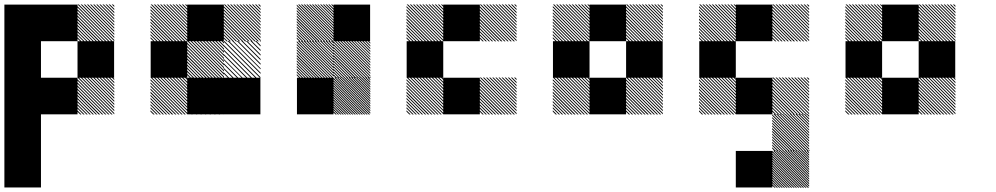

<svg xmlns="http://www.w3.org/2000/svg" viewBox="-20 -521 4540 875"><path d="M500.8 -155.8 489.2 -167.5H495L500.8 -161.7ZM500.8 -141.7 475 -167.5H480.8L500.8 -147.5ZM500.8 -127.5 460.8 -167.5H466.7L500.8 -133.3ZM500.8 -113.3 446.7 -167.5H452.5L500.8 -119.2ZM500.8 -99.2 432.5 -167.5H438.3L500.8 -105ZM500.8 -85 418.3 -167.5H424.2L500.8 -90.8ZM500.8 -70.8 404.2 -167.5H410L500.8 -76.7ZM500.8 -56.7 390 -167.5H395.8L500.8 -62.5ZM500.8 -42.5 375.8 -167.5H381.7L500.8 -48.3ZM500.8 -28.3 361.7 -167.5H367.5L500.8 -34.2ZM500.8 -14.2 347.5 -167.5H353.3L500.8 -20ZM500.8 0 333.3 -167.5H339.2L500.8 -5.8ZM487.5 0.8 332.5 -154.2V-160L493.3 0.8ZM473.3 0.8 332.5 -140V-145.8L479.2 0.8ZM459.2 0.8 332.5 -125.8V-131.7L465 0.8ZM445 0.8 332.5 -111.7V-117.5L450.8 0.8ZM430 0.8 332.5 -96.7V-103.3L436.7 0.8ZM416.7 0.8 332.5 -83.3V-89.2L422.5 0.8ZM402.5 0.8 332.5 -69.2V-75L408.3 0.8ZM388.3 0.8 332.5 -55V-60.8L394.2 0.8ZM374.2 0.8 332.5 -40.8V-46.7L380 0.8ZM360 0.8 332.5 -26.7V-32.5L365.8 0.8ZM345.8 0.8 332.5 -12.5V-18.3L351.7 0.8ZM500.8 -489.2 489.2 -500.8H495L500.8 -495ZM500.8 -475 475 -500.8H480.8L500.8 -480.8ZM500.8 -460.8 460.8 -500.8H466.7L500.8 -466.7ZM500.8 -446.7 446.7 -500.8H452.5L500.8 -452.5ZM500.8 -432.5 432.5 -500.8H438.3L500.8 -438.3ZM500.8 -418.3 418.3 -500.8H424.2L500.8 -424.2ZM500.8 -404.2 404.2 -500.8H410L500.8 -410ZM500.8 -390 390 -500.8H395.8L500.8 -395.8ZM500.8 -375.8 375.8 -500.8H381.7L500.8 -381.7ZM500.8 -361.7 361.7 -500.8H367.5L500.8 -367.5ZM500.8 -347.5 347.5 -500.8H353.3L500.8 -353.3ZM500.8 -333.3 333.3 -500.8H339.2L500.8 -339.2ZM487.5 -332.5 332.5 -487.5V-493.3L493.3 -332.5ZM473.3 -332.5 332.5 -473.3V-479.2L479.2 -332.5ZM459.2 -332.5 332.5 -459.2V-465L465 -332.5ZM445 -332.5 332.5 -445V-450.8L450.8 -332.5ZM430 -332.5 332.5 -430V-436.7L436.7 -332.5ZM416.7 -332.5 332.5 -416.7V-422.5L422.5 -332.5ZM402.5 -332.5 332.5 -402.5V-408.3L408.3 -332.5ZM388.3 -332.5 332.5 -388.3V-394.2L394.2 -332.5ZM374.2 -332.5 332.5 -374.2V-380L380 -332.5ZM360 -332.5 332.5 -360V-365.8L365.8 -332.5ZM345.8 -332.5 332.5 -345.8V-351.7L351.7 -332.5ZM0 166.7H166.7V333.3H0ZM0 0H166.7V333.3H0ZM166.7 -166.7H333.3V0H166.7ZM0 -166.7H333.3V0H0ZM0 -166.7H166.7V166.7H0ZM333.3 -333.3H500V-166.7H333.3ZM0 -333.3H166.7V0H0ZM166.7 -500H333.3V-333.3H166.7ZM0 -500H333.3V-333.3H0ZM0 -500H166.7V-166.7H0Z M1000 -166.7H1166.7V0H1000ZM833.3 -166.7H1000V0H833.3ZM834.2 -155.8 822.5 -167.5H828.3L834.2 -161.7ZM834.2 -141.7 808.3 -167.5H814.2L834.2 -147.5ZM834.2 -127.5 794.2 -167.5H800L834.2 -133.3ZM834.2 -113.3 780 -167.5H785.8L834.2 -119.2ZM834.2 -99.2 765.8 -167.5H771.7L834.2 -105ZM834.2 -85 751.7 -167.5H757.5L834.2 -90.8ZM834.2 -70.8 737.5 -167.5H743.3L834.2 -76.7ZM834.2 -56.7 723.3 -167.5H729.2L834.2 -62.5ZM834.2 -42.5 709.2 -167.5H715L834.2 -48.3ZM834.2 -28.3 695 -167.5H700.8L834.2 -34.2ZM834.2 -14.2 680.8 -167.5H686.7L834.2 -20ZM834.2 0 666.7 -167.5H672.5L834.2 -5.8ZM820.8 0.8 665.8 -154.2V-160L826.7 0.8ZM806.7 0.8 665.8 -140V-145.8L812.5 0.8ZM792.5 0.8 665.8 -125.8V-131.7L798.3 0.8ZM778.3 0.8 665.8 -111.7V-117.5L784.2 0.8ZM763.3 0.8 665.8 -96.7V-103.3L770 0.8ZM750 0.8 665.8 -83.3V-89.2L755.8 0.8ZM735.8 0.8 665.8 -69.2V-75L741.7 0.8ZM721.7 0.8 665.8 -55V-60.8L727.5 0.8ZM707.5 0.8 665.8 -40.8V-46.7L713.3 0.8ZM693.3 0.8 665.8 -26.7V-32.5L699.2 0.8ZM679.2 0.8 665.8 -12.5V-18.3L685 0.8ZM1000.8 -163.3 996.7 -167.5H1000.8ZM1000.8 -142.5 975.8 -167.5H981.7L1000.8 -148.3ZM1000.8 -121.7 955 -167.5H960.8L1000.8 -127.5ZM1000.8 -100.8 934.2 -167.5H940L1000.8 -106.7ZM1000.8 -80 913.3 -167.5H919.2L1000.8 -85.8ZM1000.8 -59.2 892.5 -167.5H898.3L1000.8 -65ZM1000.8 -38.3 871.7 -167.5H876.7L1000.8 -43.3ZM1000.8 -17.5 850.8 -167.5H856.7L1000.8 -23.3ZM998.3 0.8 832.5 -165 835.8 -167.5 1000.8 -2.5ZM977.5 0.8 832.5 -144.2V-150L983.3 0.8ZM956.7 0.8 832.5 -123.3V-129.2L962.5 0.8ZM935.8 0.8 832.5 -102.5V-108.3L941.7 0.8ZM915 0.8 832.5 -81.7V-86.7L920 0.8ZM894.2 0.8 832.5 -60.8V-66.7L900 0.8ZM873.3 0.8 832.5 -40V-45.8L879.2 0.8ZM852.5 0.8 832.5 -19.2V-25L858.3 0.8ZM1000.8 -167.5H1002.5L1000.8 -169.2ZM834.2 -155.8 822.5 -167.5H828.3L834.2 -161.7ZM834.2 -141.7 808.3 -167.5H814.2L834.2 -147.5ZM834.2 -127.5 794.2 -167.5H800L834.2 -133.3ZM834.2 -113.3 780 -167.5H785.8L834.2 -119.2ZM834.2 -99.2 765.8 -167.5H771.7L834.2 -105ZM834.2 -85 751.7 -167.5H757.5L834.2 -90.8ZM834.2 -70.8 737.5 -167.5H743.3L834.2 -76.7ZM834.2 -56.7 723.3 -167.5H729.2L834.2 -62.5ZM834.2 -42.5 709.2 -167.5H715L834.2 -48.3ZM834.2 -28.3 695 -167.5H700.8L834.2 -34.2ZM834.2 -14.2 680.8 -167.5H686.7L834.2 -20ZM834.2 0 666.7 -167.5H672.5L834.2 -5.8ZM820.8 0.8 665.8 -154.2V-160L826.7 0.8ZM806.7 0.8 665.8 -140V-145.8L812.5 0.8ZM792.5 0.8 665.8 -125.8V-131.7L798.3 0.8ZM778.3 0.8 665.8 -111.7V-117.5L784.2 0.8ZM763.3 0.8 665.8 -96.7V-103.3L770 0.8ZM750 0.8 665.8 -83.3V-89.2L755.8 0.8ZM735.8 0.8 665.8 -69.2V-75L741.7 0.8ZM721.7 0.8 665.8 -55V-60.8L727.5 0.8ZM707.5 0.8 665.8 -40.8V-46.7L713.3 0.8ZM693.3 0.8 665.8 -26.7V-32.5L699.2 0.8ZM679.2 0.8 665.8 -12.5V-18.3L685 0.8ZM1167.5 -330 1163.3 -334.2H1167.5ZM1167.5 -309.2 1142.5 -334.2H1148.3L1167.5 -315ZM1167.5 -288.3 1121.7 -334.2H1127.5L1167.5 -294.2ZM1167.5 -267.5 1100.8 -334.2H1106.7L1167.5 -273.3ZM1167.5 -246.7 1080 -334.2H1085.8L1167.5 -252.5ZM1167.5 -225.8 1059.2 -334.2H1065L1167.5 -231.7ZM1167.5 -205 1038.3 -334.2H1043.3L1167.5 -210ZM1167.5 -184.2 1017.5 -334.2H1023.3L1167.5 -190ZM1165 -165.8 999.2 -331.7 1002.5 -334.2 1167.5 -169.2ZM1144.2 -165.8 999.2 -310.8V-316.7L1150 -165.8ZM1123.3 -165.8 999.2 -290V-295.8L1129.2 -165.8ZM1102.5 -165.8 999.2 -269.2V-275L1108.3 -165.8ZM1081.7 -165.8 999.2 -248.3V-253.3L1086.7 -165.8ZM1060.8 -165.8 999.2 -227.5V-233.3L1066.7 -165.8ZM1040 -165.8 999.2 -206.7V-212.5L1045.8 -165.8ZM1019.2 -165.8 999.2 -185.8V-191.7L1025 -165.8ZM1167.5 -334.2H1169.2L1167.5 -335.8ZM1000.8 -322.5 989.2 -334.2H995L1000.8 -328.3ZM1000.8 -308.3 975 -334.2H980.8L1000.8 -314.2ZM1000.8 -294.2 960.8 -334.2H966.7L1000.8 -300ZM1000.8 -280 946.7 -334.2H952.5L1000.8 -285.8ZM1000.8 -265.8 932.5 -334.2H938.3L1000.8 -271.7ZM1000.8 -251.7 918.3 -334.2H924.2L1000.8 -257.5ZM1000.8 -237.5 904.2 -334.2H910L1000.8 -243.3ZM1000.8 -223.3 890 -334.2H895.8L1000.8 -229.2ZM1000.8 -209.2 875.8 -334.2H881.7L1000.8 -215ZM1000.8 -195 861.7 -334.2H867.5L1000.8 -200.8ZM1000.8 -180.8 847.5 -334.2H853.3L1000.8 -186.7ZM1000.8 -166.7 833.3 -334.2H839.2L1000.8 -172.5ZM987.5 -165.8 832.5 -320.8V-326.7L993.3 -165.8ZM973.3 -165.8 832.5 -306.7V-312.5L979.2 -165.8ZM959.2 -165.8 832.5 -292.5V-298.3L965 -165.8ZM945 -165.8 832.5 -278.3V-284.2L950.8 -165.8ZM930 -165.8 832.5 -263.3V-270L936.7 -165.8ZM916.7 -165.8 832.5 -250V-255.8L922.5 -165.8ZM902.5 -165.8 832.5 -235.8V-241.7L908.3 -165.8ZM888.3 -165.8 832.5 -221.7V-227.5L894.2 -165.8ZM874.2 -165.8 832.5 -207.5V-213.3L880 -165.8ZM860 -165.8 832.5 -193.3V-199.2L865.8 -165.8ZM845.8 -165.8 832.5 -179.2V-185L851.7 -165.8ZM1167.5 -489.2 1155.8 -500.8H1161.7L1167.5 -495ZM1167.5 -475 1141.7 -500.8H1147.5L1167.5 -480.8ZM1167.5 -460.8 1127.5 -500.8H1133.3L1167.5 -466.7ZM1167.5 -446.7 1113.3 -500.8H1119.2L1167.5 -452.5ZM1167.5 -432.5 1099.2 -500.8H1105L1167.5 -438.3ZM1167.5 -418.3 1085 -500.8H1090.8L1167.5 -424.2ZM1167.5 -404.2 1070.8 -500.8H1076.7L1167.5 -410ZM1167.5 -390 1056.7 -500.8H1062.5L1167.5 -395.8ZM1167.5 -375.8 1042.5 -500.8H1048.3L1167.5 -381.7ZM1167.5 -361.7 1028.3 -500.8H1034.2L1167.5 -367.5ZM1167.5 -347.5 1014.2 -500.8H1020L1167.5 -353.3ZM1167.5 -333.3 1000 -500.8H1005.8L1167.5 -339.2ZM1154.2 -332.5 999.2 -487.5V-493.3L1160 -332.5ZM1140 -332.5 999.2 -473.3V-479.2L1145.8 -332.5ZM1125.8 -332.5 999.2 -459.2V-465L1131.7 -332.5ZM1111.7 -332.5 999.2 -445V-450.8L1117.5 -332.5ZM1096.7 -332.5 999.2 -430V-436.7L1103.3 -332.5ZM1083.3 -332.5 999.2 -416.7V-422.5L1089.2 -332.5ZM1069.2 -332.5 999.2 -402.5V-408.3L1075 -332.5ZM1055 -332.5 999.2 -388.3V-394.2L1060.8 -332.5ZM1040.8 -332.5 999.2 -374.2V-380L1046.7 -332.5ZM1026.7 -332.5 999.2 -360V-365.8L1032.5 -332.5ZM1012.5 -332.5 999.2 -345.8V-351.7L1018.3 -332.5ZM834.2 -489.2 822.5 -500.8H828.3L834.2 -495ZM834.2 -475 808.3 -500.8H814.2L834.2 -480.8ZM834.2 -460.8 794.2 -500.8H800L834.2 -466.7ZM834.2 -446.7 780 -500.8H785.8L834.2 -452.5ZM834.2 -432.5 765.8 -500.8H771.7L834.2 -438.3ZM834.2 -418.3 751.7 -500.8H757.5L834.2 -424.2ZM834.2 -404.2 737.5 -500.8H743.3L834.2 -410ZM834.2 -390 723.3 -500.8H729.2L834.2 -395.8ZM834.2 -375.8 709.2 -500.8H715L834.2 -381.7ZM834.2 -361.7 695 -500.8H700.8L834.2 -367.5ZM834.2 -347.5 680.8 -500.8H686.7L834.2 -353.3ZM834.2 -333.3 666.7 -500.8H672.5L834.2 -339.2ZM820.8 -332.5 665.8 -487.5V-493.3L826.7 -332.5ZM806.7 -332.5 665.8 -473.3V-479.2L812.5 -332.5ZM792.5 -332.5 665.8 -459.2V-465L798.3 -332.5ZM778.3 -332.5 665.8 -445V-450.8L784.2 -332.5ZM763.3 -332.5 665.8 -430V-436.7L770 -332.5ZM750 -332.5 665.8 -416.7V-422.5L755.8 -332.5ZM735.8 -332.5 665.8 -402.5V-408.3L741.7 -332.5ZM721.7 -332.5 665.8 -388.3V-394.2L727.5 -332.5ZM707.5 -332.5 665.8 -374.2V-380L713.3 -332.5ZM693.3 -332.5 665.8 -360V-365.8L699.2 -332.5ZM679.2 -332.5 665.8 -345.8V-351.7L685 -332.5ZM666.7 -333.3H833.3V-166.7H666.7ZM833.3 -500H1000V-333.3H833.3Z M1667.5 -165.8 1665.8 -167.5H1667.5ZM1667.5 -155 1655 -167.5H1660.8L1667.5 -160.8ZM1667.5 -144.2 1644.2 -167.5H1650L1667.5 -150ZM1667.5 -133.3 1633.3 -167.5H1639.2L1667.5 -139.2ZM1667.5 -122.5 1622.5 -167.5H1628.3L1667.5 -128.3ZM1667.5 -111.7 1611.7 -167.5H1617.5L1667.5 -117.5ZM1667.5 -100.8 1600.8 -167.5H1606.7L1667.5 -106.7ZM1667.5 -90 1590 -167.5H1595.8L1667.5 -95.8ZM1667.5 -79.2 1579.2 -167.5H1585L1667.5 -85ZM1667.5 -68.3 1568.3 -167.5H1574.2L1667.5 -74.2ZM1667.5 -57.5 1557.5 -167.5H1563.3L1667.5 -63.3ZM1667.5 -46.7 1546.7 -167.5H1552.5L1667.5 -52.5ZM1667.5 -35.8 1535.8 -167.5H1541.7L1667.5 -41.7ZM1667.5 -25 1525 -167.5H1530.8L1667.5 -30.8ZM1667.5 -14.2 1514.2 -167.5H1520L1667.5 -20ZM1667.5 -3.3 1503.3 -167.5H1509.2L1667.5 -9.2ZM1660.8 0.8 1499.2 -160.8V-166.7L1666.7 0.8ZM1650 0.8 1499.2 -150V-155.8L1655.8 0.8ZM1639.2 0.8 1499.2 -139.2V-145L1645 0.8ZM1628.3 0.8 1499.2 -128.3V-134.2L1634.2 0.8ZM1617.5 0.8 1499.2 -117.5V-123.3L1623.3 0.8ZM1606.7 0.8 1499.2 -106.7V-112.5L1612.5 0.8ZM1595.8 0.8 1499.2 -95.8V-101.7L1601.7 0.8ZM1585 0.8 1499.2 -85V-90.8L1590.8 0.8ZM1574.2 0.8 1499.2 -74.2V-80L1580 0.8ZM1563.3 0.8 1499.2 -63.3V-69.2L1569.2 0.8ZM1552.5 0.8 1499.2 -52.5V-58.3L1558.3 0.8ZM1541.7 0.8 1499.2 -41.7V-47.5L1547.5 0.8ZM1530.8 0.8 1499.2 -30.8V-36.7L1536.7 0.8ZM1520 0.8 1499.2 -20V-25.8L1525.8 0.8ZM1509.2 0.8 1499.2 -9.2V-15L1515 0.8ZM1667.5 -167.5H1671.7L1667.5 -171.7ZM1667.5 -321.7 1655 -334.2H1660.8L1667.5 -327.5ZM1667.5 -309.2 1642.5 -334.2H1648.3L1667.5 -315ZM1667.5 -296.7 1630 -334.2H1635.8L1667.5 -302.5ZM1667.5 -284.2 1617.5 -334.2H1623.3L1667.5 -290ZM1667.5 -271.7 1605 -334.2H1610.8L1667.5 -277.5ZM1667.5 -259.2 1592.5 -334.2H1597.5L1667.5 -264.2ZM1667.5 -246.7 1580 -334.2H1585.8L1667.5 -252.5ZM1667.5 -234.2 1567.5 -334.2H1573.3L1667.5 -240ZM1667.5 -221.7 1555 -334.2H1560.8L1667.5 -227.5ZM1667.5 -209.2 1542.5 -334.2H1548.3L1667.5 -215ZM1667.5 -196.7 1530 -334.2H1535.8L1667.5 -202.5ZM1667.5 -184.2 1517.5 -334.2H1523.3L1667.5 -190ZM1667.5 -171.7 1505 -334.2H1510.8L1667.5 -177.5ZM1660.8 -165.8 1499.2 -327.5V-333.3L1666.7 -165.8ZM1648.3 -165.8 1499.2 -315V-320.8L1654.2 -165.8ZM1635.8 -165.8 1499.2 -302.5V-308.3L1641.7 -165.8ZM1623.3 -165.8 1499.2 -290V-295.8L1629.2 -165.8ZM1610.8 -165.8 1499.2 -277.5V-283.3L1616.7 -165.8ZM1597.5 -165.8 1499.2 -264.2V-270.8L1604.2 -165.8ZM1585.8 -165.8 1499.2 -252.5V-258.3L1591.7 -165.8ZM1573.3 -165.8 1499.2 -240V-245.8L1579.2 -165.8ZM1560.8 -165.8 1499.2 -227.5V-233.3L1566.7 -165.8ZM1548.3 -165.8 1499.2 -215V-220.8L1554.2 -165.8ZM1535.8 -165.8 1499.2 -202.5V-208.3L1541.7 -165.8ZM1523.3 -165.8 1499.2 -190V-195.8L1529.2 -165.8ZM1510.8 -165.8 1499.2 -177.5V-183.3L1516.7 -165.8ZM1500.8 -321.7 1488.3 -334.2H1494.2L1500.8 -327.5ZM1500.8 -309.2 1475.8 -334.2H1481.7L1500.8 -315ZM1500.8 -296.7 1463.3 -334.2H1469.2L1500.8 -302.5ZM1500.8 -284.2 1450.8 -334.2H1456.7L1500.8 -290ZM1500.8 -271.7 1438.3 -334.2H1444.2L1500.8 -277.5ZM1500.8 -259.2 1425.8 -334.2H1430.8L1500.8 -264.2ZM1500.8 -246.7 1413.3 -334.2H1419.2L1500.8 -252.5ZM1500.8 -234.2 1400.8 -334.2H1406.7L1500.8 -240ZM1500.8 -221.7 1388.3 -334.2H1394.2L1500.8 -227.5ZM1500.8 -209.2 1375.8 -334.2H1381.7L1500.8 -215ZM1500.8 -196.7 1363.3 -334.2H1369.2L1500.8 -202.5ZM1500.8 -184.2 1350.8 -334.2H1356.7L1500.8 -190ZM1500.8 -171.7 1338.3 -334.2H1344.2L1500.8 -177.5ZM1494.2 -165.8 1332.5 -327.5V-333.3L1500 -165.8ZM1481.7 -165.8 1332.5 -315V-320.8L1487.5 -165.8ZM1469.2 -165.8 1332.5 -302.5V-308.3L1475 -165.8ZM1456.7 -165.8 1332.5 -290V-295.8L1462.5 -165.8ZM1444.2 -165.8 1332.5 -277.5V-283.3L1450 -165.8ZM1430.8 -165.8 1332.5 -264.2V-270.8L1437.5 -165.8ZM1419.2 -165.8 1332.5 -252.5V-258.3L1425 -165.8ZM1406.7 -165.8 1332.5 -240V-245.8L1412.5 -165.8ZM1394.2 -165.8 1332.5 -227.5V-233.3L1400 -165.8ZM1381.7 -165.8 1332.5 -215V-220.8L1387.5 -165.8ZM1369.2 -165.8 1332.5 -202.5V-208.3L1375 -165.8ZM1356.7 -165.8 1332.5 -190V-195.8L1362.5 -165.8ZM1344.2 -165.8 1332.5 -177.5V-183.3L1350 -165.8ZM1500.8 -488.3 1488.3 -500.8H1494.2L1500.8 -494.2ZM1500.8 -475.8 1475.8 -500.8H1481.7L1500.8 -481.7ZM1500.8 -463.3 1463.3 -500.8H1469.2L1500.8 -469.2ZM1500.8 -450.8 1450.8 -500.8H1456.7L1500.8 -456.7ZM1500.8 -438.3 1438.3 -500.8H1444.2L1500.8 -444.2ZM1500.8 -425.8 1425.8 -500.8H1430.8L1500.8 -430.8ZM1500.8 -413.3 1413.3 -500.8H1419.2L1500.8 -419.2ZM1500.8 -400.8 1400.8 -500.8H1406.7L1500.8 -406.7ZM1500.8 -388.3 1388.3 -500.8H1394.2L1500.8 -394.2ZM1500.8 -375.8 1375.8 -500.8H1381.7L1500.8 -381.7ZM1500.8 -363.3 1363.3 -500.8H1369.2L1500.8 -369.2ZM1500.8 -350.8 1350.8 -500.8H1356.7L1500.8 -356.7ZM1500.8 -338.3 1338.3 -500.8H1344.2L1500.8 -344.2ZM1494.2 -332.5 1332.5 -494.2V-500L1500 -332.5ZM1481.7 -332.5 1332.5 -481.7V-487.5L1487.5 -332.5ZM1469.2 -332.5 1332.5 -469.2V-475L1475 -332.5ZM1456.7 -332.5 1332.5 -456.7V-462.5L1462.5 -332.5ZM1444.2 -332.5 1332.5 -444.2V-450L1450 -332.5ZM1430.8 -332.5 1332.5 -430.8V-437.5L1437.5 -332.5ZM1419.2 -332.5 1332.5 -419.2V-425L1425 -332.5ZM1406.7 -332.5 1332.5 -406.7V-412.5L1412.5 -332.5ZM1394.2 -332.5 1332.5 -394.2V-400L1400 -332.5ZM1381.7 -332.5 1332.5 -381.7V-387.5L1387.5 -332.5ZM1369.2 -332.5 1332.5 -369.2V-375L1375 -332.5ZM1356.7 -332.5 1332.5 -356.7V-362.5L1362.5 -332.5ZM1344.2 -332.5 1332.5 -344.2V-350L1350 -332.5ZM1333.3 -166.7H1500V0H1333.3ZM1500 -500H1666.7V-333.3H1500Z M2334.2 -155.8 2322.5 -167.5H2328.3L2334.2 -161.7ZM2334.2 -141.7 2308.3 -167.5H2314.2L2334.2 -147.5ZM2334.2 -127.5 2294.2 -167.5H2300L2334.2 -133.3ZM2334.2 -113.3 2280 -167.5H2285.8L2334.2 -119.2ZM2334.2 -99.2 2265.8 -167.5H2271.7L2334.2 -105ZM2334.2 -85 2251.7 -167.5H2257.5L2334.2 -90.8ZM2334.2 -70.8 2237.5 -167.5H2243.3L2334.2 -76.7ZM2334.2 -56.7 2223.3 -167.5H2229.2L2334.2 -62.5ZM2334.2 -42.5 2209.2 -167.5H2215L2334.2 -48.3ZM2334.2 -28.3 2195 -167.5H2200.8L2334.2 -34.2ZM2334.2 -14.2 2180.8 -167.5H2186.7L2334.2 -20ZM2334.2 0 2166.7 -167.5H2172.5L2334.2 -5.8ZM2320.8 0.8 2165.8 -154.2V-160L2326.7 0.8ZM2306.7 0.8 2165.8 -140V-145.8L2312.5 0.8ZM2292.5 0.8 2165.8 -125.8V-131.7L2298.3 0.8ZM2278.3 0.8 2165.8 -111.7V-117.5L2284.2 0.8ZM2263.3 0.8 2165.8 -96.7V-103.3L2270 0.8ZM2250 0.8 2165.8 -83.3V-89.2L2255.8 0.8ZM2235.8 0.8 2165.8 -69.2V-75L2241.7 0.8ZM2221.7 0.8 2165.8 -55V-60.8L2227.5 0.8ZM2207.5 0.8 2165.8 -40.8V-46.7L2213.3 0.8ZM2193.3 0.8 2165.8 -26.7V-32.5L2199.2 0.8ZM2179.2 0.8 2165.8 -12.5V-18.3L2185 0.8ZM2000.8 -155.8 1989.2 -167.5H1995L2000.8 -161.7ZM2000.8 -141.7 1975 -167.5H1980.8L2000.8 -147.5ZM2000.8 -127.5 1960.8 -167.5H1966.7L2000.8 -133.3ZM2000.8 -113.3 1946.7 -167.5H1952.5L2000.8 -119.2ZM2000.8 -99.2 1932.5 -167.5H1938.3L2000.8 -105ZM2000.8 -85 1918.3 -167.5H1924.2L2000.8 -90.8ZM2000.8 -70.8 1904.2 -167.5H1910L2000.8 -76.7ZM2000.8 -56.7 1890 -167.5H1895.8L2000.8 -62.5ZM2000.8 -42.5 1875.8 -167.5H1881.7L2000.8 -48.3ZM2000.8 -28.3 1861.7 -167.5H1867.5L2000.8 -34.2ZM2000.8 -14.2 1847.5 -167.5H1853.3L2000.8 -20ZM2000.8 0 1833.3 -167.5H1839.2L2000.8 -5.8ZM1987.5 0.8 1832.5 -154.2V-160L1993.3 0.8ZM1973.3 0.8 1832.5 -140V-145.8L1979.2 0.8ZM1959.2 0.8 1832.5 -125.8V-131.7L1965 0.8ZM1945 0.8 1832.5 -111.7V-117.5L1950.8 0.8ZM1930 0.8 1832.5 -96.7V-103.3L1936.7 0.8ZM1916.7 0.8 1832.5 -83.3V-89.2L1922.5 0.8ZM1902.5 0.8 1832.5 -69.2V-75L1908.3 0.8ZM1888.3 0.8 1832.5 -55V-60.8L1894.2 0.8ZM1874.2 0.8 1832.5 -40.8V-46.7L1880 0.8ZM1860 0.8 1832.5 -26.7V-32.5L1865.8 0.8ZM1845.8 0.8 1832.5 -12.5V-18.3L1851.7 0.8ZM2334.2 -489.2 2322.5 -500.8H2328.3L2334.2 -495ZM2334.2 -475 2308.3 -500.8H2314.2L2334.2 -480.8ZM2334.2 -460.8 2294.2 -500.8H2300L2334.2 -466.7ZM2334.2 -446.7 2280 -500.8H2285.8L2334.2 -452.5ZM2334.2 -432.5 2265.8 -500.8H2271.7L2334.2 -438.3ZM2334.2 -418.3 2251.7 -500.8H2257.5L2334.2 -424.2ZM2334.2 -404.2 2237.5 -500.8H2243.3L2334.2 -410ZM2334.2 -390 2223.3 -500.8H2229.2L2334.2 -395.8ZM2334.2 -375.8 2209.2 -500.8H2215L2334.2 -381.7ZM2334.2 -361.7 2195 -500.8H2200.8L2334.2 -367.5ZM2334.2 -347.5 2180.8 -500.8H2186.7L2334.2 -353.3ZM2334.2 -333.3 2166.7 -500.8H2172.5L2334.2 -339.2ZM2320.8 -332.5 2165.8 -487.5V-493.3L2326.7 -332.5ZM2306.7 -332.5 2165.8 -473.3V-479.2L2312.5 -332.5ZM2292.5 -332.5 2165.8 -459.2V-465L2298.3 -332.5ZM2278.3 -332.5 2165.8 -445V-450.8L2284.2 -332.5ZM2263.3 -332.5 2165.8 -430V-436.7L2270 -332.5ZM2250 -332.5 2165.8 -416.7V-422.5L2255.8 -332.5ZM2235.8 -332.5 2165.8 -402.5V-408.3L2241.7 -332.5ZM2221.7 -332.5 2165.8 -388.3V-394.2L2227.5 -332.5ZM2207.5 -332.5 2165.8 -374.2V-380L2213.3 -332.5ZM2193.3 -332.5 2165.8 -360V-365.8L2199.2 -332.5ZM2179.2 -332.5 2165.8 -345.8V-351.7L2185 -332.5ZM2000.8 -489.2 1989.2 -500.8H1995L2000.8 -495ZM2000.8 -475 1975 -500.8H1980.8L2000.8 -480.8ZM2000.8 -460.8 1960.8 -500.8H1966.7L2000.8 -466.7ZM2000.8 -446.7 1946.7 -500.8H1952.5L2000.8 -452.5ZM2000.8 -432.5 1932.5 -500.8H1938.3L2000.8 -438.3ZM2000.8 -418.3 1918.3 -500.8H1924.2L2000.8 -424.2ZM2000.8 -404.2 1904.2 -500.8H1910L2000.8 -410ZM2000.8 -390 1890 -500.8H1895.8L2000.8 -395.8ZM2000.8 -375.8 1875.8 -500.8H1881.7L2000.8 -381.7ZM2000.8 -361.7 1861.7 -500.8H1867.5L2000.8 -367.5ZM2000.8 -347.5 1847.5 -500.8H1853.3L2000.8 -353.3ZM2000.8 -333.3 1833.3 -500.8H1839.2L2000.8 -339.2ZM1987.5 -332.5 1832.5 -487.5V-493.3L1993.3 -332.5ZM1973.3 -332.5 1832.5 -473.3V-479.2L1979.2 -332.5ZM1959.2 -332.5 1832.5 -459.2V-465L1965 -332.5ZM1945 -332.5 1832.5 -445V-450.8L1950.8 -332.5ZM1930 -332.5 1832.5 -430V-436.7L1936.7 -332.5ZM1916.7 -332.5 1832.5 -416.7V-422.5L1922.5 -332.5ZM1902.5 -332.5 1832.5 -402.5V-408.3L1908.3 -332.5ZM1888.3 -332.5 1832.5 -388.3V-394.2L1894.2 -332.5ZM1874.2 -332.5 1832.5 -374.2V-380L1880 -332.5ZM1860 -332.5 1832.5 -360V-365.8L1865.8 -332.5ZM1845.8 -332.5 1832.5 -345.8V-351.7L1851.7 -332.5ZM2000 -166.7H2166.7V0H2000ZM1833.3 -333.3H2000V-166.7H1833.3ZM2000 -500H2166.7V-333.3H2000Z M3000.8 -155.8 2989.2 -167.5H2995L3000.8 -161.7ZM3000.8 -141.7 2975 -167.5H2980.8L3000.8 -147.5ZM3000.8 -127.5 2960.8 -167.5H2966.7L3000.8 -133.3ZM3000.8 -113.3 2946.7 -167.5H2952.5L3000.8 -119.2ZM3000.8 -99.2 2932.5 -167.5H2938.3L3000.8 -105ZM3000.8 -85 2918.3 -167.5H2924.2L3000.8 -90.8ZM3000.8 -70.8 2904.2 -167.5H2910L3000.8 -76.7ZM3000.8 -56.7 2890 -167.5H2895.8L3000.8 -62.5ZM3000.8 -42.5 2875.8 -167.5H2881.7L3000.8 -48.3ZM3000.8 -28.3 2861.7 -167.5H2867.5L3000.8 -34.2ZM3000.8 -14.2 2847.5 -167.5H2853.3L3000.8 -20ZM3000.8 0 2833.3 -167.5H2839.2L3000.8 -5.8ZM2987.5 0.8 2832.5 -154.2V-160L2993.3 0.8ZM2973.3 0.8 2832.5 -140V-145.8L2979.2 0.8ZM2959.2 0.8 2832.5 -125.8V-131.7L2965 0.8ZM2945 0.8 2832.5 -111.7V-117.5L2950.8 0.8ZM2930 0.8 2832.5 -96.7V-103.3L2936.7 0.8ZM2916.7 0.8 2832.5 -83.3V-89.2L2922.5 0.8ZM2902.5 0.8 2832.5 -69.2V-75L2908.3 0.8ZM2888.3 0.8 2832.5 -55V-60.8L2894.2 0.8ZM2874.2 0.8 2832.5 -40.8V-46.7L2880 0.8ZM2860 0.8 2832.5 -26.7V-32.5L2865.8 0.8ZM2845.8 0.8 2832.5 -12.5V-18.3L2851.7 0.8ZM2667.5 -155.8 2655.8 -167.5H2661.7L2667.5 -161.7ZM2667.5 -141.7 2641.7 -167.5H2647.5L2667.5 -147.5ZM2667.5 -127.5 2627.5 -167.5H2633.3L2667.5 -133.3ZM2667.5 -113.3 2613.3 -167.5H2619.2L2667.5 -119.2ZM2667.5 -99.2 2599.2 -167.5H2605L2667.5 -105ZM2667.5 -85 2585 -167.5H2590.8L2667.5 -90.8ZM2667.5 -70.8 2570.8 -167.5H2576.7L2667.5 -76.7ZM2667.5 -56.7 2556.7 -167.5H2562.5L2667.5 -62.5ZM2667.5 -42.5 2542.5 -167.5H2548.3L2667.5 -48.3ZM2667.5 -28.3 2528.3 -167.5H2534.2L2667.5 -34.2ZM2667.5 -14.2 2514.2 -167.5H2520L2667.5 -20ZM2667.5 0 2500 -167.5H2505.8L2667.5 -5.8ZM2654.2 0.8 2499.2 -154.2V-160L2660 0.8ZM2640 0.8 2499.2 -140V-145.8L2645.8 0.8ZM2625.8 0.8 2499.2 -125.8V-131.7L2631.7 0.8ZM2611.7 0.8 2499.2 -111.7V-117.5L2617.5 0.8ZM2596.7 0.8 2499.2 -96.7V-103.3L2603.3 0.8ZM2583.3 0.8 2499.2 -83.3V-89.2L2589.2 0.8ZM2569.2 0.8 2499.2 -69.2V-75L2575 0.8ZM2555 0.8 2499.2 -55V-60.8L2560.8 0.8ZM2540.8 0.8 2499.2 -40.8V-46.7L2546.7 0.8ZM2526.7 0.8 2499.2 -26.7V-32.5L2532.5 0.8ZM2512.5 0.8 2499.2 -12.5V-18.3L2518.3 0.8ZM3000.8 -489.2 2989.2 -500.8H2995L3000.8 -495ZM3000.8 -475 2975 -500.8H2980.8L3000.8 -480.8ZM3000.8 -460.8 2960.8 -500.8H2966.7L3000.8 -466.7ZM3000.8 -446.7 2946.7 -500.8H2952.5L3000.8 -452.5ZM3000.8 -432.5 2932.5 -500.8H2938.3L3000.8 -438.3ZM3000.8 -418.3 2918.3 -500.8H2924.2L3000.8 -424.2ZM3000.8 -404.2 2904.2 -500.8H2910L3000.8 -410ZM3000.8 -390 2890 -500.8H2895.8L3000.8 -395.8ZM3000.8 -375.8 2875.8 -500.8H2881.7L3000.8 -381.7ZM3000.8 -361.7 2861.7 -500.8H2867.5L3000.8 -367.5ZM3000.8 -347.5 2847.5 -500.8H2853.3L3000.8 -353.3ZM3000.8 -333.3 2833.3 -500.8H2839.2L3000.8 -339.2ZM2987.5 -332.5 2832.5 -487.5V-493.3L2993.3 -332.5ZM2973.3 -332.5 2832.5 -473.3V-479.2L2979.2 -332.5ZM2959.2 -332.5 2832.5 -459.2V-465L2965 -332.5ZM2945 -332.5 2832.5 -445V-450.8L2950.8 -332.5ZM2930 -332.5 2832.5 -430V-436.7L2936.7 -332.5ZM2916.7 -332.5 2832.5 -416.7V-422.5L2922.5 -332.5ZM2902.5 -332.5 2832.5 -402.5V-408.3L2908.3 -332.5ZM2888.3 -332.5 2832.5 -388.3V-394.2L2894.2 -332.5ZM2874.2 -332.5 2832.5 -374.2V-380L2880 -332.5ZM2860 -332.5 2832.5 -360V-365.8L2865.8 -332.5ZM2845.8 -332.5 2832.5 -345.8V-351.7L2851.7 -332.5ZM2667.5 -489.2 2655.8 -500.8H2661.7L2667.5 -495ZM2667.5 -475 2641.7 -500.8H2647.5L2667.5 -480.8ZM2667.5 -460.8 2627.5 -500.8H2633.3L2667.5 -466.7ZM2667.5 -446.7 2613.3 -500.8H2619.2L2667.5 -452.5ZM2667.5 -432.5 2599.2 -500.8H2605L2667.5 -438.3ZM2667.5 -418.3 2585 -500.8H2590.8L2667.5 -424.2ZM2667.5 -404.2 2570.8 -500.8H2576.7L2667.5 -410ZM2667.5 -390 2556.7 -500.8H2562.5L2667.5 -395.8ZM2667.5 -375.8 2542.5 -500.8H2548.3L2667.5 -381.7ZM2667.5 -361.7 2528.3 -500.8H2534.2L2667.5 -367.5ZM2667.5 -347.5 2514.2 -500.8H2520L2667.5 -353.3ZM2667.5 -333.3 2500 -500.8H2505.8L2667.5 -339.2ZM2654.2 -332.5 2499.2 -487.5V-493.3L2660 -332.5ZM2640 -332.5 2499.2 -473.3V-479.2L2645.8 -332.5ZM2625.8 -332.5 2499.2 -459.2V-465L2631.7 -332.5ZM2611.7 -332.5 2499.2 -445V-450.8L2617.5 -332.5ZM2596.7 -332.5 2499.2 -430V-436.7L2603.3 -332.5ZM2583.3 -332.5 2499.2 -416.7V-422.5L2589.2 -332.5ZM2569.2 -332.5 2499.2 -402.5V-408.3L2575 -332.5ZM2555 -332.5 2499.2 -388.3V-394.2L2560.8 -332.5ZM2540.8 -332.5 2499.2 -374.2V-380L2546.7 -332.5ZM2526.7 -332.5 2499.2 -360V-365.8L2532.5 -332.5ZM2512.5 -332.5 2499.2 -345.8V-351.7L2518.3 -332.5ZM2666.7 -166.7H2833.3V0H2666.7ZM2833.3 -333.3H3000V-166.7H2833.3ZM2500 -333.3H2666.7V-166.7H2500ZM2666.7 -500H2833.3V-333.3H2666.7Z M3667.5 167.5 3665.8 165.8H3667.5ZM3667.5 178.3 3655 165.8H3660.8L3667.5 172.5ZM3667.5 189.2 3644.2 165.8H3650L3667.5 183.3ZM3667.5 200 3633.3 165.8H3639.2L3667.5 194.2ZM3667.5 210.8 3622.5 165.8H3628.3L3667.5 205ZM3667.5 221.7 3611.7 165.8H3617.5L3667.5 215.8ZM3667.5 232.5 3600.8 165.8H3606.7L3667.5 226.7ZM3667.5 243.3 3590 165.8H3595.8L3667.5 237.5ZM3667.5 254.2 3579.2 165.8H3585L3667.5 248.3ZM3667.5 265 3568.3 165.8H3574.2L3667.5 259.2ZM3667.5 275.8 3557.5 165.8H3563.3L3667.5 270ZM3667.5 286.7 3546.7 165.8H3552.5L3667.5 280.8ZM3667.5 297.5 3535.8 165.8H3541.7L3667.5 291.7ZM3667.5 308.3 3525 165.8H3530.8L3667.5 302.5ZM3667.5 319.2 3514.2 165.8H3520L3667.5 313.3ZM3667.5 330 3503.3 165.8H3509.2L3667.5 324.2ZM3660.8 334.2 3499.2 172.5V166.7L3666.7 334.2ZM3650 334.2 3499.2 183.3V177.5L3655.8 334.2ZM3639.2 334.2 3499.2 194.2V188.3L3645 334.2ZM3628.3 334.2 3499.2 205V199.2L3634.2 334.2ZM3617.5 334.2 3499.2 215.8V210L3623.3 334.2ZM3606.7 334.2 3499.2 226.7V220.8L3612.5 334.2ZM3595.8 334.2 3499.2 237.5V231.7L3601.7 334.2ZM3585 334.2 3499.2 248.3V242.5L3590.8 334.2ZM3574.2 334.2 3499.2 259.2V253.3L3580 334.2ZM3563.3 334.2 3499.2 270V264.2L3569.2 334.2ZM3552.5 334.2 3499.2 280.8V275L3558.3 334.2ZM3541.7 334.2 3499.2 291.7V285.8L3547.5 334.2ZM3530.8 334.2 3499.2 302.5V296.7L3536.7 334.2ZM3520 334.2 3499.2 313.3V307.5L3525.8 334.2ZM3509.2 334.2 3499.2 324.2V318.3L3515 334.2ZM3667.5 165.8H3671.7L3667.5 161.7ZM3667.5 11.7 3655 -0.8H3660.8L3667.5 5.8ZM3667.5 24.2 3642.5 -0.8H3648.3L3667.5 18.3ZM3667.5 36.7 3630 -0.8H3635.8L3667.5 30.8ZM3667.5 49.2 3617.5 -0.8H3623.3L3667.5 43.3ZM3667.5 61.7 3605 -0.8H3610.8L3667.5 55.8ZM3667.5 74.2 3592.5 -0.8H3597.5L3667.5 69.2ZM3667.5 86.7 3580 -0.8H3585.8L3667.5 80.8ZM3667.5 99.2 3567.5 -0.8H3573.3L3667.5 93.3ZM3667.5 111.7 3555 -0.8H3560.8L3667.5 105.8ZM3667.5 124.2 3542.5 -0.8H3548.3L3667.5 118.3ZM3667.5 136.7 3530 -0.8H3535.8L3667.5 130.8ZM3667.5 149.2 3517.5 -0.8H3523.3L3667.5 143.3ZM3667.5 161.7 3505 -0.8H3510.8L3667.5 155.8ZM3660.8 167.5 3499.2 5.8V0L3666.7 167.5ZM3648.3 167.5 3499.2 18.3V12.5L3654.2 167.5ZM3635.8 167.5 3499.2 30.8V25L3641.7 167.5ZM3623.3 167.5 3499.2 43.3V37.5L3629.2 167.5ZM3610.8 167.5 3499.2 55.8V50L3616.7 167.5ZM3597.5 167.5 3499.2 69.2V62.5L3604.2 167.5ZM3585.8 167.5 3499.2 80.8V75L3591.7 167.5ZM3573.3 167.5 3499.2 93.3V87.5L3579.2 167.5ZM3560.8 167.5 3499.2 105.8V100L3566.7 167.5ZM3548.3 167.5 3499.2 118.3V112.5L3554.2 167.5ZM3535.8 167.5 3499.2 130.8V125L3541.7 167.5ZM3523.3 167.5 3499.2 143.3V137.5L3529.2 167.5ZM3510.8 167.5 3499.2 155.8V150L3516.7 167.5ZM3667.5 -155.8 3655.8 -167.5H3661.7L3667.5 -161.7ZM3667.5 -141.7 3641.7 -167.5H3647.5L3667.5 -147.5ZM3667.5 -127.5 3627.5 -167.5H3633.3L3667.5 -133.3ZM3667.5 -113.3 3613.3 -167.5H3619.2L3667.5 -119.2ZM3667.5 -99.2 3599.2 -167.5H3605L3667.5 -105ZM3667.5 -85 3585 -167.5H3590.8L3667.5 -90.8ZM3667.5 -70.8 3570.8 -167.5H3576.7L3667.5 -76.7ZM3667.5 -56.7 3556.7 -167.5H3562.5L3667.5 -62.5ZM3667.5 -42.5 3542.5 -167.5H3548.3L3667.5 -48.3ZM3667.5 -28.3 3528.3 -167.5H3534.2L3667.5 -34.2ZM3667.5 -14.2 3514.2 -167.5H3520L3667.5 -20ZM3667.5 0 3500 -167.5H3505.8L3667.5 -5.8ZM3654.2 0.8 3499.2 -154.2V-160L3660 0.8ZM3640 0.8 3499.2 -140V-145.8L3645.8 0.8ZM3625.8 0.8 3499.2 -125.8V-131.7L3631.7 0.8ZM3611.7 0.8 3499.2 -111.7V-117.5L3617.5 0.8ZM3596.7 0.8 3499.2 -96.7V-103.3L3603.3 0.8ZM3583.3 0.8 3499.2 -83.3V-89.2L3589.2 0.8ZM3569.2 0.8 3499.2 -69.2V-75L3575 0.8ZM3555 0.8 3499.2 -55V-60.8L3560.8 0.8ZM3540.8 0.8 3499.2 -40.8V-46.7L3546.7 0.8ZM3526.7 0.8 3499.2 -26.7V-32.5L3532.5 0.8ZM3512.5 0.8 3499.2 -12.5V-18.3L3518.3 0.8ZM3334.2 -155.8 3322.5 -167.5H3328.3L3334.2 -161.7ZM3334.2 -141.7 3308.3 -167.5H3314.2L3334.2 -147.5ZM3334.2 -127.5 3294.2 -167.5H3300L3334.2 -133.3ZM3334.2 -113.3 3280 -167.5H3285.8L3334.2 -119.2ZM3334.2 -99.2 3265.8 -167.5H3271.7L3334.2 -105ZM3334.2 -85 3251.7 -167.5H3257.5L3334.2 -90.8ZM3334.2 -70.8 3237.5 -167.5H3243.3L3334.2 -76.7ZM3334.2 -56.7 3223.3 -167.5H3229.2L3334.2 -62.5ZM3334.2 -42.5 3209.2 -167.5H3215L3334.2 -48.3ZM3334.2 -28.3 3195 -167.5H3200.8L3334.2 -34.2ZM3334.2 -14.2 3180.8 -167.5H3186.7L3334.2 -20ZM3334.2 0 3166.7 -167.5H3172.5L3334.2 -5.8ZM3320.8 0.8 3165.8 -154.2V-160L3326.7 0.8ZM3306.7 0.8 3165.8 -140V-145.8L3312.5 0.8ZM3292.5 0.8 3165.8 -125.8V-131.7L3298.3 0.8ZM3278.3 0.8 3165.8 -111.7V-117.5L3284.2 0.8ZM3263.3 0.8 3165.8 -96.7V-103.3L3270 0.8ZM3250 0.8 3165.8 -83.3V-89.2L3255.8 0.8ZM3235.8 0.8 3165.8 -69.2V-75L3241.7 0.8ZM3221.7 0.8 3165.8 -55V-60.8L3227.5 0.8ZM3207.5 0.8 3165.8 -40.8V-46.7L3213.3 0.8ZM3193.3 0.8 3165.8 -26.7V-32.5L3199.2 0.8ZM3179.2 0.8 3165.8 -12.5V-18.3L3185 0.8ZM3667.5 -489.2 3655.8 -500.8H3661.7L3667.5 -495ZM3667.5 -475 3641.7 -500.8H3647.5L3667.5 -480.8ZM3667.5 -460.8 3627.5 -500.8H3633.3L3667.5 -466.7ZM3667.5 -446.7 3613.3 -500.8H3619.2L3667.5 -452.5ZM3667.5 -432.5 3599.2 -500.8H3605L3667.5 -438.3ZM3667.5 -418.3 3585 -500.8H3590.8L3667.5 -424.2ZM3667.5 -404.2 3570.8 -500.8H3576.7L3667.5 -410ZM3667.5 -390 3556.7 -500.8H3562.5L3667.5 -395.8ZM3667.5 -375.8 3542.5 -500.8H3548.3L3667.5 -381.7ZM3667.5 -361.7 3528.3 -500.8H3534.2L3667.5 -367.5ZM3667.5 -347.5 3514.2 -500.8H3520L3667.5 -353.3ZM3667.5 -333.3 3500 -500.8H3505.8L3667.5 -339.2ZM3654.2 -332.5 3499.2 -487.5V-493.3L3660 -332.5ZM3640 -332.5 3499.2 -473.3V-479.2L3645.8 -332.5ZM3625.8 -332.5 3499.2 -459.2V-465L3631.7 -332.5ZM3611.7 -332.5 3499.2 -445V-450.8L3617.5 -332.5ZM3596.7 -332.5 3499.2 -430V-436.7L3603.3 -332.5ZM3583.3 -332.5 3499.2 -416.7V-422.5L3589.2 -332.5ZM3569.2 -332.5 3499.2 -402.5V-408.3L3575 -332.5ZM3555 -332.5 3499.2 -388.3V-394.2L3560.8 -332.5ZM3540.8 -332.5 3499.2 -374.2V-380L3546.7 -332.5ZM3526.7 -332.5 3499.2 -360V-365.8L3532.5 -332.5ZM3512.5 -332.5 3499.2 -345.8V-351.7L3518.3 -332.5ZM3334.2 -489.2 3322.5 -500.8H3328.3L3334.2 -495ZM3334.2 -475 3308.3 -500.8H3314.2L3334.2 -480.8ZM3334.2 -460.8 3294.2 -500.8H3300L3334.2 -466.7ZM3334.2 -446.7 3280 -500.8H3285.8L3334.2 -452.5ZM3334.2 -432.5 3265.8 -500.8H3271.7L3334.2 -438.3ZM3334.2 -418.3 3251.7 -500.8H3257.5L3334.2 -424.2ZM3334.2 -404.2 3237.5 -500.8H3243.3L3334.2 -410ZM3334.2 -390 3223.3 -500.8H3229.2L3334.2 -395.8ZM3334.2 -375.8 3209.2 -500.8H3215L3334.2 -381.7ZM3334.2 -361.7 3195 -500.8H3200.8L3334.2 -367.5ZM3334.2 -347.5 3180.8 -500.8H3186.7L3334.2 -353.3ZM3334.2 -333.3 3166.7 -500.8H3172.5L3334.2 -339.2ZM3320.8 -332.5 3165.8 -487.5V-493.3L3326.7 -332.5ZM3306.7 -332.5 3165.8 -473.3V-479.2L3312.5 -332.5ZM3292.5 -332.5 3165.8 -459.2V-465L3298.3 -332.5ZM3278.3 -332.5 3165.8 -445V-450.8L3284.2 -332.5ZM3263.3 -332.5 3165.8 -430V-436.7L3270 -332.5ZM3250 -332.5 3165.8 -416.7V-422.5L3255.8 -332.5ZM3235.8 -332.5 3165.8 -402.5V-408.3L3241.7 -332.5ZM3221.7 -332.5 3165.8 -388.3V-394.2L3227.5 -332.5ZM3207.5 -332.5 3165.8 -374.2V-380L3213.3 -332.5ZM3193.3 -332.5 3165.8 -360V-365.8L3199.2 -332.5ZM3179.2 -332.5 3165.8 -345.8V-351.7L3185 -332.5ZM3333.3 166.7H3500V333.3H3333.3ZM3333.3 -166.7H3500V0H3333.3ZM3166.7 -333.3H3333.3V-166.7H3166.7ZM3333.3 -500H3500V-333.3H3333.3Z M4334.2 -155.8 4322.5 -167.5H4328.3L4334.2 -161.7ZM4334.2 -141.7 4308.3 -167.5H4314.2L4334.2 -147.5ZM4334.2 -127.5 4294.2 -167.5H4300L4334.2 -133.3ZM4334.2 -113.3 4280 -167.5H4285.8L4334.2 -119.2ZM4334.2 -99.2 4265.8 -167.5H4271.7L4334.2 -105ZM4334.2 -85 4251.7 -167.5H4257.5L4334.2 -90.8ZM4334.2 -70.8 4237.5 -167.5H4243.3L4334.2 -76.7ZM4334.2 -56.7 4223.3 -167.5H4229.2L4334.2 -62.5ZM4334.2 -42.5 4209.2 -167.5H4215L4334.2 -48.3ZM4334.2 -28.3 4195 -167.5H4200.8L4334.2 -34.2ZM4334.2 -14.2 4180.8 -167.5H4186.7L4334.2 -20ZM4334.2 0 4166.7 -167.5H4172.5L4334.2 -5.8ZM4320.8 0.8 4165.8 -154.2V-160L4326.7 0.8ZM4306.7 0.8 4165.8 -140V-145.8L4312.5 0.8ZM4292.5 0.8 4165.8 -125.8V-131.7L4298.3 0.8ZM4278.3 0.8 4165.8 -111.7V-117.5L4284.2 0.8ZM4263.3 0.8 4165.8 -96.7V-103.3L4270 0.8ZM4250 0.8 4165.8 -83.3V-89.2L4255.8 0.8ZM4235.8 0.8 4165.8 -69.2V-75L4241.7 0.8ZM4221.7 0.8 4165.8 -55V-60.8L4227.5 0.8ZM4207.5 0.8 4165.8 -40.8V-46.7L4213.3 0.8ZM4193.3 0.8 4165.8 -26.7V-32.5L4199.2 0.8ZM4179.2 0.8 4165.8 -12.5V-18.3L4185 0.8ZM4000.8 -155.8 3989.2 -167.5H3995L4000.8 -161.7ZM4000.8 -141.7 3975 -167.5H3980.8L4000.8 -147.5ZM4000.8 -127.5 3960.8 -167.5H3966.7L4000.8 -133.3ZM4000.8 -113.3 3946.7 -167.5H3952.5L4000.8 -119.2ZM4000.8 -99.2 3932.5 -167.5H3938.3L4000.8 -105ZM4000.8 -85 3918.3 -167.5H3924.2L4000.8 -90.8ZM4000.8 -70.8 3904.2 -167.5H3910L4000.8 -76.7ZM4000.8 -56.7 3890 -167.5H3895.8L4000.8 -62.5ZM4000.8 -42.5 3875.8 -167.5H3881.7L4000.8 -48.3ZM4000.8 -28.3 3861.7 -167.5H3867.5L4000.8 -34.2ZM4000.8 -14.2 3847.5 -167.5H3853.3L4000.8 -20ZM4000.8 0 3833.3 -167.5H3839.2L4000.8 -5.8ZM3987.5 0.8 3832.5 -154.2V-160L3993.3 0.8ZM3973.3 0.8 3832.5 -140V-145.8L3979.2 0.8ZM3959.2 0.8 3832.5 -125.8V-131.7L3965 0.8ZM3945 0.8 3832.5 -111.7V-117.5L3950.8 0.8ZM3930 0.8 3832.5 -96.7V-103.3L3936.7 0.8ZM3916.7 0.8 3832.5 -83.3V-89.2L3922.5 0.8ZM3902.5 0.8 3832.5 -69.2V-75L3908.3 0.8ZM3888.3 0.8 3832.5 -55V-60.8L3894.2 0.8ZM3874.2 0.8 3832.5 -40.8V-46.7L3880 0.8ZM3860 0.8 3832.5 -26.7V-32.5L3865.8 0.8ZM3845.8 0.8 3832.5 -12.5V-18.3L3851.7 0.8ZM4334.2 -489.2 4322.5 -500.8H4328.3L4334.2 -495ZM4334.2 -475 4308.3 -500.8H4314.2L4334.2 -480.8ZM4334.2 -460.8 4294.2 -500.8H4300L4334.2 -466.7ZM4334.2 -446.7 4280 -500.8H4285.8L4334.2 -452.5ZM4334.2 -432.5 4265.8 -500.8H4271.7L4334.2 -438.3ZM4334.2 -418.3 4251.7 -500.8H4257.5L4334.2 -424.2ZM4334.2 -404.2 4237.5 -500.8H4243.3L4334.2 -410ZM4334.2 -390 4223.3 -500.8H4229.2L4334.2 -395.8ZM4334.2 -375.8 4209.2 -500.8H4215L4334.2 -381.7ZM4334.2 -361.7 4195 -500.8H4200.8L4334.2 -367.5ZM4334.2 -347.5 4180.8 -500.8H4186.7L4334.2 -353.3ZM4334.2 -333.3 4166.7 -500.8H4172.5L4334.2 -339.2ZM4320.8 -332.5 4165.8 -487.5V-493.3L4326.7 -332.5ZM4306.7 -332.5 4165.8 -473.3V-479.2L4312.5 -332.5ZM4292.5 -332.5 4165.8 -459.2V-465L4298.3 -332.5ZM4278.3 -332.5 4165.8 -445V-450.8L4284.2 -332.5ZM4263.3 -332.5 4165.8 -430V-436.7L4270 -332.5ZM4250 -332.5 4165.8 -416.7V-422.5L4255.8 -332.5ZM4235.8 -332.5 4165.8 -402.5V-408.3L4241.7 -332.5ZM4221.7 -332.5 4165.8 -388.3V-394.2L4227.5 -332.5ZM4207.5 -332.5 4165.8 -374.2V-380L4213.3 -332.5ZM4193.3 -332.5 4165.8 -360V-365.8L4199.2 -332.5ZM4179.2 -332.5 4165.8 -345.8V-351.7L4185 -332.5ZM4000.8 -489.2 3989.2 -500.8H3995L4000.8 -495ZM4000.8 -475 3975 -500.8H3980.8L4000.8 -480.8ZM4000.8 -460.8 3960.8 -500.8H3966.7L4000.8 -466.7ZM4000.8 -446.7 3946.7 -500.8H3952.5L4000.8 -452.5ZM4000.8 -432.5 3932.5 -500.8H3938.3L4000.8 -438.3ZM4000.8 -418.3 3918.3 -500.8H3924.2L4000.8 -424.2ZM4000.8 -404.2 3904.2 -500.8H3910L4000.8 -410ZM4000.8 -390 3890 -500.8H3895.8L4000.8 -395.8ZM4000.8 -375.8 3875.8 -500.8H3881.7L4000.8 -381.7ZM4000.8 -361.7 3861.7 -500.8H3867.5L4000.8 -367.5ZM4000.8 -347.5 3847.5 -500.8H3853.3L4000.8 -353.3ZM4000.8 -333.3 3833.3 -500.8H3839.2L4000.8 -339.2ZM3987.5 -332.5 3832.5 -487.5V-493.3L3993.3 -332.5ZM3973.3 -332.5 3832.5 -473.3V-479.2L3979.2 -332.5ZM3959.2 -332.5 3832.5 -459.2V-465L3965 -332.5ZM3945 -332.5 3832.5 -445V-450.8L3950.8 -332.5ZM3930 -332.5 3832.5 -430V-436.7L3936.7 -332.5ZM3916.7 -332.5 3832.5 -416.7V-422.5L3922.5 -332.5ZM3902.5 -332.5 3832.5 -402.5V-408.3L3908.3 -332.5ZM3888.3 -332.5 3832.5 -388.3V-394.2L3894.2 -332.5ZM3874.2 -332.5 3832.5 -374.2V-380L3880 -332.5ZM3860 -332.5 3832.5 -360V-365.8L3865.8 -332.5ZM3845.8 -332.5 3832.5 -345.8V-351.7L3851.7 -332.5ZM4000 -166.7H4166.7V0H4000ZM4166.7 -333.3H4333.3V-166.7H4166.7ZM3833.3 -333.3H4000V-166.7H3833.3ZM4000 -500H4166.7V-333.3H4000Z"/></svg>

Font: 0xA000-Pixelated
Style: Pixelated
Weight: 400
Version: Version 0.1